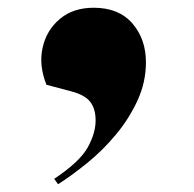

<svg xmlns="http://www.w3.org/2000/svg" viewBox="-20 -243 502 496"><path d="M130 233 120 219Q186 175 206.5 138Q227 101 227 68Q227 38 213 20Q199 2 164 -7L100 -24Q80 -74 90 -119.5Q100 -165 134.5 -194Q169 -223 222 -223Q287 -223 322 -182.5Q357 -142 357 -82Q357 -31 335.5 16Q314 63 280 104Q246 145 206 177.5Q166 210 130 233Z"/></svg>

Font: Literata 72pt Black
Style: Italic
Weight: 900
Italic angle: -2°
Designer: Latin by Veronika Burian and Jose Scaglione. Greek by Irene Vlachou. Cyrillic by Vera Evstafieva
Foundry: TypeTogether
Version: Version 3.002